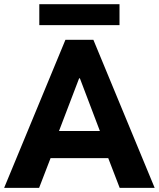

<svg xmlns="http://www.w3.org/2000/svg" viewBox="-25 -913 771 933"><path d="M293 -719.7H428.7L726.6 0H556.6L501 -144.5H220.7L165 0H-4.9ZM166 -892.6H555.7V-791H166ZM460.4 -276.4 363.3 -532.2H359.4L261.7 -276.4Z"/></svg>

Font: Reddit Sans Strawberry ExBold
Style: Regular
Weight: 800
Designer: Stephen Hutchings
Foundry: Reddit
Version: Version 1.013